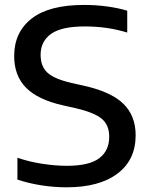

<svg xmlns="http://www.w3.org/2000/svg" viewBox="-20 -770 623 799"><path d="M257 9.5Q204.5 9.5 152 1.2Q99.5 -7 52.5 -22.5V-113.5Q102.5 -96.5 157 -88.2Q211.5 -80 258 -80Q350.5 -80 392.5 -111.2Q434.5 -142.5 434.5 -201Q434.5 -250.5 402.5 -276.5Q370.5 -302.5 292 -320.5L244.5 -331Q138.5 -354.5 88.8 -404.5Q39 -454.5 39 -537Q39 -636 111.8 -692.8Q184.5 -749.5 330 -749.5Q379 -749.5 425.2 -743.2Q471.5 -737 509.5 -725.5V-634.5Q427.5 -660 333 -660Q235.5 -660 192.2 -628.8Q149 -597.5 149 -542Q149 -494 177.2 -467.8Q205.5 -441.5 278.5 -424.5L326 -414Q441.5 -388.5 493 -338.5Q544.5 -288.5 544.5 -207Q544.5 -104.5 468.8 -47.5Q393 9.5 257 9.5Z"/></svg>

Font: Encode Sans SmExp Md
Style: Regular
Weight: 500
Width: 6
Designer: Multiple Designers
Foundry: Impallari Type
Version: Version 3.002; ttfautohint (v1.8.3) -l 8 -r 50 -G 200 -x 14 